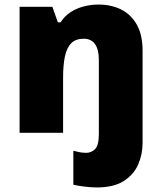

<svg xmlns="http://www.w3.org/2000/svg" viewBox="-20 -583 710 843"><path d="M405 240Q383 240 352.5 236.5Q322 233 302 228V79Q319 83 331 85.5Q343 88 359 88Q381 88 397.5 71.5Q414 55 414 5V-320Q414 -366 397 -389.5Q380 -413 348 -413Q312 -413 292.5 -393Q273 -373 265 -335Q257 -297 257 -242V0H66V-553H210L234 -485H246Q264 -513 290.5 -530Q317 -547 348.5 -555Q380 -563 413 -563Q467 -563 510.5 -542Q554 -521 580 -476Q606 -431 606 -360V45Q606 95 586.5 139.5Q567 184 523 212Q479 240 405 240Z"/></svg>

Font: Noto Sans Thai Black
Style: Regular
Weight: 900
Version: Version 2.001